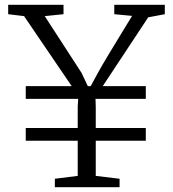

<svg xmlns="http://www.w3.org/2000/svg" viewBox="-20 -778 720 798"><path d="M303 -47V-193H87V-246H303V-335L305 -367H87V-420H278L80 -711L14 -719V-758H244V-719L166 -711L319 -475L345 -420H357L389 -479Q412 -521 496 -658Q529 -712 529 -712L455 -719V-758H665V-719L596 -706L407 -420H586V-367H377L378 -333V-246H586V-193H378V-47L477 -35V0H208V-35Z"/></svg>

Font: Martel Light
Style: Regular
Weight: 300
Designer: Dan Reynolds
Foundry: Dan Reynolds
Version: Version 1.001; ttfautohint (v1.1) -l 5 -r 5 -G 72 -x 0 -D la